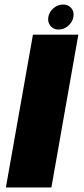

<svg xmlns="http://www.w3.org/2000/svg" viewBox="-20 -828 372 848"><path d="M6 0H207L326 -675H125.5ZM239 -697.5Q262 -697.5 281 -713.8Q300 -730 304 -753Q308.5 -776 295 -792Q281.5 -808 258.5 -808Q235.5 -808 216.5 -792Q197.5 -776 193.5 -753Q189.5 -730 202.8 -713.8Q216 -697.5 239 -697.5Z"/></svg>

Font: Anybody UltraCondensed Thin ExtraBold
Style: Italic
Weight: 800
Italic angle: -10°
Version: Version 1.111